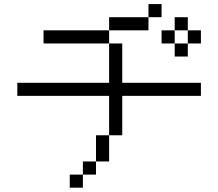

<svg xmlns="http://www.w3.org/2000/svg" viewBox="-20 -832 1040 915"><path d="M937.5 -375V-437.5H562.5V-625H500V-437.5H62.5V-375H500V-187.5H437.5Q437.5 -187.5 437.5 -62.5H375V0H312.5V62.5H375V0H437.5V-62.5H500Q500 -62.5 500 -187.5H562.5V-375ZM937.5 -625V-687.5H875V-625H812.5V-562.5H875V-625ZM750 -750V-812.5H687.5V-750H500V-687.5H187.5V-625H500V-687.5H687.5V-750ZM812.5 -625V-687.5H750V-625ZM812.5 -687.5H875V-750H812.5Z"/></svg>

Font: BFUnifontExMono
Style: Regular
Weight: 500
Version: Version 15.0.06